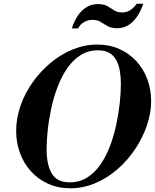

<svg xmlns="http://www.w3.org/2000/svg" viewBox="-20 -1003 834 1034"><path d="M358 11Q293 11 239 -13.5Q185 -38 146.5 -80.5Q108 -123 87.5 -179Q67 -235 67 -298Q67 -366 90.5 -433.5Q114 -501 156 -560Q198 -619 253 -665Q308 -711 372.5 -737Q437 -763 505 -763Q569 -763 622 -739.5Q675 -716 713.5 -674.5Q752 -633 773 -577.5Q794 -522 794 -459Q794 -394 771 -327Q748 -260 707.5 -199.5Q667 -139 612.5 -91.5Q558 -44 493 -16.5Q428 11 358 11ZM355 -21Q408 -21 449.5 -47Q491 -73 521.5 -117.5Q552 -162 573 -218Q594 -274 606.5 -333.5Q619 -393 625 -449Q631 -505 631 -550Q631 -587 625.5 -620Q620 -653 606.5 -678.5Q593 -704 569 -718Q545 -732 507 -732Q455 -732 414 -706Q373 -680 342.5 -636Q312 -592 290.5 -536Q269 -480 256 -419.5Q243 -359 237 -302Q231 -245 231 -198Q231 -116 259 -68.5Q287 -21 355 -21ZM367 -850Q378 -886 397 -915.5Q416 -945 444 -963Q472 -981 507 -981Q539 -981 558 -970Q577 -959 594.5 -947.5Q612 -936 637 -936Q667 -936 687.5 -952.5Q708 -969 716 -983H752Q731 -922 695.5 -886.5Q660 -851 610 -851Q579 -851 559 -862.5Q539 -874 521.5 -885Q504 -896 478 -896Q452 -896 431 -883Q410 -870 401 -850Z"/></svg>

Font: Libre Bodoni SemiBold
Style: Italic
Weight: 600
Italic angle: -13°
Version: Version 2.003